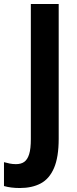

<svg xmlns="http://www.w3.org/2000/svg" viewBox="-82 -734 386 965"><path d="M18 211Q-5 211 -25 208.5Q-45 206 -62 201V81Q-48 85 -33 88Q-18 91 -2 91Q24 91 40 79.5Q56 68 64.5 41Q73 14 73 -35V-714H213V-37Q213 56 189.5 110.5Q166 165 122.5 188Q79 211 18 211Z"/></svg>

Font: Noto Sans Condensed
Style: Regular
Weight: 400
Width: 3
Version: Version 2.013